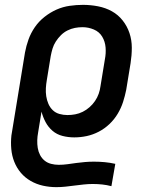

<svg xmlns="http://www.w3.org/2000/svg" viewBox="-20 -558 640 791"><path d="M212 213Q184 213 157 207Q130 201 106.5 187.5Q83 174 66 154Q49 134 39 109Q29 84 26.5 56Q24 28 27 0L83 -342Q88 -369 97.5 -395.5Q107 -422 123.5 -446Q140 -470 163.5 -488.5Q187 -507 213 -518.5Q239 -530 267 -534Q295 -538 322 -538Q353 -538 384 -532Q415 -526 441 -511.5Q467 -497 485.5 -473.5Q504 -450 513.5 -421.5Q523 -393 523 -361.5Q523 -330 518 -298L500 -188Q495 -163 487 -138Q479 -113 465 -89.5Q451 -66 431 -47Q411 -28 387 -15.5Q363 -3 337.5 2.5Q312 8 286 8Q261 8 237.5 2Q214 -4 196.5 -19Q179 -34 168 -54.5Q157 -75 151 -98L137 -12Q134 4 133.5 20Q133 36 135.5 51.5Q138 67 145 80.5Q152 94 163.5 103.5Q175 113 190.5 117Q206 121 222 121Q240 121 258 118.5Q276 116 294 113.5Q312 111 330.5 109.5Q349 108 367 108Q389 108 411 110Q433 112 455 117L439 209Q420 204 401 202Q382 200 362 200Q344 200 325 202Q306 204 287 206.5Q268 209 249.5 211Q231 213 212 213ZM258 -84Q274 -84 290 -87Q306 -90 321 -97.5Q336 -105 349 -116.5Q362 -128 371.5 -142Q381 -156 386.5 -171.5Q392 -187 394 -203L412 -313Q417 -338 415 -362.5Q413 -387 401 -407Q389 -427 366.5 -436.5Q344 -446 320 -446Q304 -446 288.5 -443Q273 -440 258 -432.5Q243 -425 231 -413Q219 -401 210 -387Q201 -373 196.5 -358Q192 -343 189 -327L173 -229Q170 -212 169 -195Q168 -178 170.5 -161.5Q173 -145 179.5 -130Q186 -115 197.5 -104Q209 -93 225 -88.5Q241 -84 258 -84Z"/></svg>

Font: Iosevka Curly SmBdEx
Style: Italic
Weight: 600
Width: 7
Italic angle: -9°
Monospace: yes
Designer: Belleve Invis
Foundry: Belleve Invis
Version: Version 11.1.0; ttfautohint (v1.8.3)